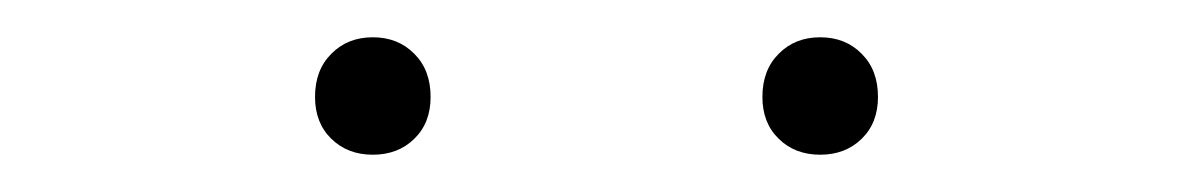

<svg xmlns="http://www.w3.org/2000/svg" viewBox="-20 -763 640 103"><path d="M420 -680Q406.5 -680 397.8 -688.5Q389 -697 389 -711Q389 -725.5 397.8 -734.2Q406.5 -743 420 -743Q433.5 -743 442.2 -734.2Q451 -725.5 451 -711Q451 -697 442.2 -688.5Q433.5 -680 420 -680ZM180 -680Q166.5 -680 157.8 -688.5Q149 -697 149 -711Q149 -725.5 157.8 -734.2Q166.5 -743 180 -743Q193.5 -743 202.2 -734.2Q211 -725.5 211 -711Q211 -697 202.2 -688.5Q193.5 -680 180 -680Z"/></svg>

Font: Encode Sans Expanded Thin
Style: Regular
Weight: 100
Width: 7
Designer: Multiple Designers
Foundry: Impallari Type
Version: Version 3.000; ttfautohint (v1.8.3) -l 8 -r 50 -G 200 -x 14 